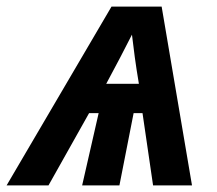

<svg xmlns="http://www.w3.org/2000/svg" viewBox="-75 -562 658 582"><path d="M-55 0H72L195 -219H224L174 0H287L330 -219H357L389 0H507L415 -542H263ZM346 -308H247C278 -366 302 -411 325 -457C330 -414 336 -367 346 -308Z"/></svg>

Font: Noto Sans SemiBold
Style: Italic
Weight: 600
Italic angle: -12°
Designer: Monotype Design Team
Foundry: Monotype Imaging Inc.
Version: Version 2.013